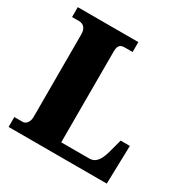

<svg xmlns="http://www.w3.org/2000/svg" viewBox="-163 -852 962 991"><g transform="rotate(30 318.0 -357.0)"><path d="M20 0H605L611 -228H556L536 -153C519 -89 496 -67 462 -67H295V-604C295 -639 302 -655 335 -655H381V-714H20V-655H62C86 -655 106 -639 106 -602V-109C106 -75 86 -59 70 -59H20Z"/></g></svg>

Font: Noto Serif Ethiopic SemiCondensed Black
Style: Regular
Weight: 900
Width: 4
Designer: Monotype Design Team
Foundry: Monotype Imaging Inc.
Version: Version 2.102